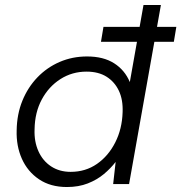

<svg xmlns="http://www.w3.org/2000/svg" viewBox="-20 -740 729 772"><path d="M386 -572 396 -632H689L679 -572ZM249 12Q183 12 137 -19Q91 -50 68 -101.5Q45 -153 47 -216Q48 -281 70 -335Q92 -389 130.5 -429Q169 -469 220 -491Q271 -513 330 -513Q396 -513 439 -485.5Q482 -458 502 -410L557 -720H627L499 0H435L445 -89Q425 -63 397.5 -40Q370 -17 333 -2.5Q296 12 249 12ZM264 -49Q324 -49 370 -81Q416 -113 443.5 -167.5Q471 -222 473 -289Q475 -339 458 -375Q441 -411 408.5 -431.5Q376 -452 328 -452Q270 -452 223 -422Q176 -392 148 -340Q120 -288 119 -220Q117 -171 134.5 -132Q152 -93 185.5 -71Q219 -49 264 -49Z"/></svg>

Font: DM Sans 18pt Light
Style: Italic
Weight: 300
Italic angle: -10°
Designer: Colophon Foundry, Jonny Pinhorn
Foundry: Colophon Foundry
Version: Version 4.004;gftools[0.9.30]